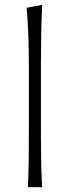

<svg xmlns="http://www.w3.org/2000/svg" viewBox="-20 -782 290 802"><path d="M96.7 0Q99.1 -57.1 99.9 -110.1Q100.6 -163.1 100.6 -226.1V-507.8Q100.6 -573.2 98.4 -633.3Q96.2 -693.4 91.3 -749.5L156.2 -761.7Q153.3 -698.7 152.1 -636.5Q150.9 -574.2 150.9 -507.8V-226.1Q150.9 -163.1 151.9 -110.1Q152.8 -57.1 155.8 0Z"/></svg>

Font: Pinar-DS3-FD Light
Style: Regular
Weight: 300
Designer: Amin Abedi
Version: Version 3.000